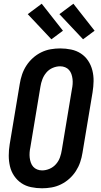

<svg xmlns="http://www.w3.org/2000/svg" viewBox="-20 -1003 540 1031"><path d="M206 8Q176 8 147 2Q118 -4 95 -19.5Q72 -35 56 -58.5Q40 -82 33.5 -110Q27 -138 27 -167.5Q27 -197 32 -228L86 -552Q90 -578 98.5 -603Q107 -628 121.5 -650.5Q136 -673 156.5 -691.5Q177 -710 201.5 -722Q226 -734 252 -738.5Q278 -743 303 -743Q333 -743 362 -737Q391 -731 414.5 -715.5Q438 -700 453.5 -676.5Q469 -653 476 -625Q483 -597 482.5 -567.5Q482 -538 477 -507L423 -183Q419 -157 410.5 -132Q402 -107 387.5 -84.5Q373 -62 352.5 -43.5Q332 -25 307.5 -13Q283 -1 257 3.5Q231 8 206 8ZM206 -88Q226 -88 246 -96.5Q266 -105 280.5 -121.5Q295 -138 302 -158Q309 -178 312 -198L366 -523Q369 -537 370 -551Q371 -565 369.5 -578.5Q368 -592 363.5 -605Q359 -618 350.5 -627.5Q342 -637 329.5 -642Q317 -647 303 -647Q283 -647 263 -638.5Q243 -630 229 -613.5Q215 -597 207.5 -577Q200 -557 197 -537L143 -212Q140 -198 139 -184Q138 -170 139.5 -156.5Q141 -143 145.5 -130Q150 -117 158.5 -107.5Q167 -98 179.5 -93Q192 -88 206 -88ZM426 -792 299 -927 374 -983 488 -838ZM256 -792 129 -927 204 -983 318 -838Z"/></svg>

Font: Iosevka Term Curly Oblique
Style: Bold
Weight: 700
Italic angle: -9°
Designer: Belleve Invis
Foundry: Belleve Invis
Version: Version 32.3.0